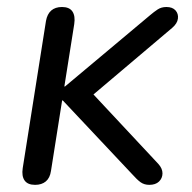

<svg xmlns="http://www.w3.org/2000/svg" viewBox="-20 -513 540 540"><path d="M78.7 6.9Q57.9 6.9 49.2 -5.4Q40.5 -17.8 43.9 -40.1L109.3 -454Q112.7 -473.4 124.1 -483.4Q135.5 -493.3 154.4 -493.3Q175.2 -493.3 183.7 -480.7Q192.2 -468.1 188.8 -445.3L161 -269.9H163L402.5 -470.6Q412.8 -479.4 423.2 -486.3Q433.6 -493.3 448.1 -493.3Q465.1 -493.3 473.6 -483.8Q482.1 -474.3 480.4 -460.7Q478.7 -447.1 464.6 -434.9L217.1 -225.5L220.3 -271.5L425.4 -51.9Q437.1 -38.9 437 -25.2Q436.8 -11.6 427.1 -2.3Q417.4 6.9 399.9 6.9Q385.9 6.9 375.6 -0.3Q365.4 -7.6 351.2 -23.6L156.7 -230.4H154.7L123.4 -32.4Q120.5 -12.5 108.9 -2.8Q97.3 6.9 78.7 6.9Z"/></svg>

Font: Nunito ExtraLight
Style: Italic
Weight: 200
Italic angle: -9°
Designer: Vernon Adams
Foundry: Vernon Adams
Version: Version 3.602